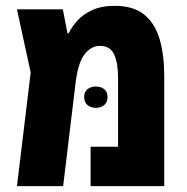

<svg xmlns="http://www.w3.org/2000/svg" viewBox="-20 -637 639 657"><path d="M373 -617Q437 -617 474 -586.5Q511 -556 526.5 -502Q542 -448 542 -378V0H290V-135H384V-372Q384 -422 370.5 -451Q357 -480 322 -480Q291 -480 268.5 -450Q246 -420 238 -348L196 0H38L85 -389L38 -605H195L211 -523H215Q225 -544 244.5 -566Q264 -588 295.5 -602.5Q327 -617 373 -617ZM268 -305Q268 -323 279.5 -332Q291 -341 308 -341Q325 -341 336.5 -332Q348 -323 348 -305Q348 -287 336.5 -277.5Q325 -268 308 -268Q291 -268 279.5 -277.5Q268 -287 268 -305Z"/></svg>

Font: Noto Sans Hebrew Condensed ExtraBold
Style: Regular
Weight: 800
Width: 3
Designer: Monotype Design Team
Foundry: Monotype Imaging Inc.
Version: Version 2.004; ttfautohint (v1.8.4.7-5d5b)